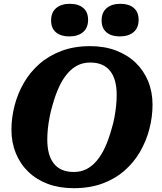

<svg xmlns="http://www.w3.org/2000/svg" viewBox="-20 -970 851 1007"><path d="M367 17Q291 17 231 -5.5Q171 -28 128.5 -69Q86 -110 63 -166.5Q40 -223 40 -289Q40 -353 56.5 -416.5Q73 -480 105.5 -536Q138 -592 187 -635Q236 -678 302.5 -703Q369 -728 453 -728Q528 -728 588.5 -705Q649 -682 691.5 -641Q734 -600 757 -544Q780 -488 780 -421Q780 -357 763.5 -293.5Q747 -230 714.5 -174Q682 -118 633 -75Q584 -32 517.5 -7.5Q451 17 367 17ZM453 -642Q416 -642 386.5 -627Q357 -612 332.5 -583Q308 -554 289 -512.5Q270 -471 255 -417Q246 -386 240 -355Q234 -324 231 -294.5Q228 -265 228 -238Q228 -197 236.5 -165.5Q245 -134 262.5 -112Q280 -90 306 -79Q332 -68 367 -68Q404 -68 433.5 -83Q463 -98 487.5 -127Q512 -156 531 -197.5Q550 -239 565 -293Q575 -325 580.5 -355.5Q586 -386 589 -415.5Q592 -445 592 -472Q592 -513 583.5 -544.5Q575 -576 557.5 -598Q540 -620 514 -631Q488 -642 453 -642ZM343 -779Q299 -779 273.5 -800.5Q248 -822 248 -863Q248 -905 274.5 -927.5Q301 -950 346 -950Q391 -950 416.5 -928.5Q442 -907 442 -866Q442 -824 415.5 -801.5Q389 -779 343 -779ZM608 -779Q564 -779 538.5 -800.5Q513 -822 513 -863Q513 -905 539.5 -927.5Q566 -950 612 -950Q656 -950 681.5 -928.5Q707 -907 707 -866Q707 -824 680.5 -801.5Q654 -779 608 -779Z"/></svg>

Font: Roboto Serif 20pt
Style: Bold Italic
Weight: 700
Italic angle: -10°
Version: Version 1.007